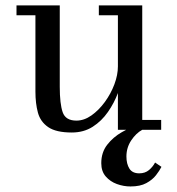

<svg xmlns="http://www.w3.org/2000/svg" viewBox="-20 -480 656 710"><path d="M577 137Q570 151 556.8 168Q543.5 185 521 197.2Q498.5 209.5 462.5 209.5Q437 209.5 412.2 200.5Q387.5 191.5 371 172.5Q354.5 153.5 354.5 123.5Q354.5 83.5 376.5 55.2Q398.5 27 430.5 8.8Q462.5 -9.5 493 -19.5L506 0Q483 12.5 465.2 39.2Q447.5 66 447.5 98.5Q447.5 126 458.5 143.5Q469.5 161 495 161Q516.5 161 531 148.8Q545.5 136.5 553.5 121ZM201 -460V-159Q201 -96 211.8 -65Q222.5 -34 262.5 -34Q291 -34 318.2 -53.2Q345.5 -72.5 367.8 -103Q390 -133.5 403 -168.2Q416 -203 416 -234.5V-423.5H345.5V-460H506V-36.5H576V0H416V-136Q402.5 -99.5 379.2 -66Q356 -32.5 322.8 -11.2Q289.5 10 245.5 10Q187.5 10 158.5 -9.8Q129.5 -29.5 120.2 -63.5Q111 -97.5 111 -141V-423.5H41V-460Z"/></svg>

Font: Bodoni* 06pt
Style: Regular
Weight: 400
Version: Version 2.3